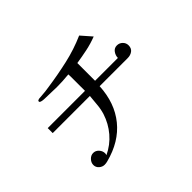

<svg xmlns="http://www.w3.org/2000/svg" viewBox="-140 -981 1279 1279"><g transform="rotate(-45 500.0 -341.5)"><path d="M892 -427Q892 -399 873 -385Q854 -371 828 -371H563Q555 -220 473.5 -119.5Q392 -19 245 19Q238 21 231 22Q224 23 217 23Q196 23 179 8Q162 -7 162 -29Q162 -51 179 -69Q196 -87 218 -87Q241 -87 257 -69Q273 -51 273 -29Q273 -22 270 -14Q336 -45 382 -99Q428 -153 450 -222Q461 -258 464 -296Q467 -334 471 -371H121V-418H472V-522Q472 -535 472 -548Q472 -561 471 -574Q414 -568 358 -568Q330 -568 302 -569.5Q274 -571 245 -571Q241 -571 231 -572Q221 -573 212.5 -576Q204 -579 204 -585Q204 -591 208.5 -593.5Q213 -596 218 -597Q224 -598 230.5 -598Q237 -598 244 -599Q264 -600 283 -602.5Q302 -605 321 -608Q419 -622 516.5 -644Q614 -666 705 -706L769 -633Q720 -614 669.5 -603.5Q619 -593 567 -585V-418H782Q782 -441 796.5 -461.5Q811 -482 836 -482Q859 -482 875.5 -466Q892 -450 892 -427Z"/></g></svg>

Font: Kaisei Decol
Style: Regular
Weight: 400
Designer: Font-Kai, 金井和夫
Foundry: KAZUO KANAI
Version: Version 5.003